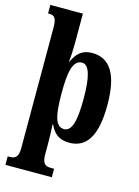

<svg xmlns="http://www.w3.org/2000/svg" viewBox="-145 -838 834 1156"><g transform="rotate(15 272.5 -260.0)"><path d="M8 240H297V187H277C244 187 223 176 223 119V53C223 5 221 -43 219 -68H223C247 -16 281 12 344 12C451 12 508 -73 508 -266C508 -460 449 -546 339 -546C276 -546 243 -512 220 -460H217C220 -480 223 -537 223 -573V-760H20V-707H27C55 -707 74 -698 74 -636V120C74 176 52 187 20 187H8ZM293 -59C238 -59 223 -127 223 -267C223 -396 238 -474 295 -474C341 -474 360 -399 360 -266C360 -128 341 -59 293 -59Z"/></g></svg>

Font: Noto Serif Hebrew ExtraCondensed ExtraBold
Style: Regular
Weight: 800
Width: 2
Designer: Monotype Design Team
Foundry: Monotype Imaging Inc.
Version: Version 2.004